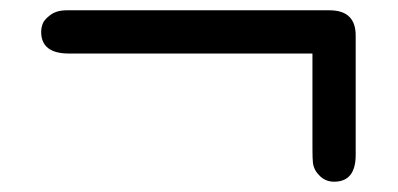

<svg xmlns="http://www.w3.org/2000/svg" viewBox="-20 -416 773 373"><path d="M60 -354Q60 -362 63 -370Q66 -378 78 -387Q90 -396 110 -396H620Q671 -396 671 -347V-115Q671 -63 629 -63Q613 -63 601.5 -74Q590 -85 588 -99Q587 -108 587 -126V-312H114Q60 -312 60 -354Z"/></svg>

Font: CMU Sans Serif
Style: Bold
Weight: 700
Version: Version 0.7.0